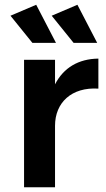

<svg xmlns="http://www.w3.org/2000/svg" viewBox="-20 -786 443 806"><path d="M116 -606H215L132 -766L24 -720ZM289 -606H388L305 -766L197 -720ZM211 -432V-535H81V0H211V-258C211 -355 280 -421 393 -414V-540C310 -539 247 -502 211 -432Z"/></svg>

Font: Montserrat_SPRD_medium Medium
Style: Regular
Weight: 400
Designer: Julieta Ulanovsky edited by Nelly Hempel
Foundry: Julieta Ulanovsky
Version: Version 4.000;PS 004.000;hotconv 1.0.88;makeotf.lib2.5.64775